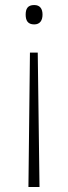

<svg xmlns="http://www.w3.org/2000/svg" viewBox="-20 -558 272 763"><path d="M149 -500C149 -523 139 -538 116 -538C90 -538 82 -523 82 -500C82 -477 90 -461 116 -461C139 -461 149 -477 149 -500ZM99 -349 93 185H137L130 -349Z"/></svg>

Font: Noto Sans Meetei Mayek ExtraLight
Style: Regular
Weight: 200
Designer: Monotype Design Team and Neelakash Kshetrimayum
Foundry: Monotype Imaging Inc.
Version: Version 2.002